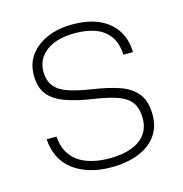

<svg xmlns="http://www.w3.org/2000/svg" viewBox="-86 -606 665 696"><g transform="rotate(-15 247.0 -258.5)"><path d="M249 10Q203 10 166.5 -1.5Q130 -13 104 -33.5Q78 -54 64 -83.5Q50 -113 48 -149H85Q88 -106 109 -78Q130 -50 166.5 -36.5Q203 -23 250 -23Q324 -23 364 -51.5Q404 -80 404 -132Q404 -170 388 -192Q372 -214 338.5 -226Q305 -238 251 -246Q190 -255 148 -270Q106 -285 84.5 -312Q63 -339 63 -385Q63 -428 86 -459.5Q109 -491 150 -509Q191 -527 246 -527Q304 -527 345 -508.5Q386 -490 408.5 -455.5Q431 -421 432 -373H396Q394 -417 374.5 -443.5Q355 -470 322.5 -482Q290 -494 247 -494Q177 -494 138.5 -465Q100 -436 100 -389Q100 -355 117 -333.5Q134 -312 169 -300.5Q204 -289 257 -281Q311 -273 353 -259Q395 -245 418.5 -216Q442 -187 442 -135Q442 -89 418 -56.5Q394 -24 350.5 -7Q307 10 249 10Z"/></g></svg>

Font: Mona Sans ExtraLight
Style: Regular
Weight: 200
Designer: Deni Anggara
Foundry: GitHub
Version: Version 2.000